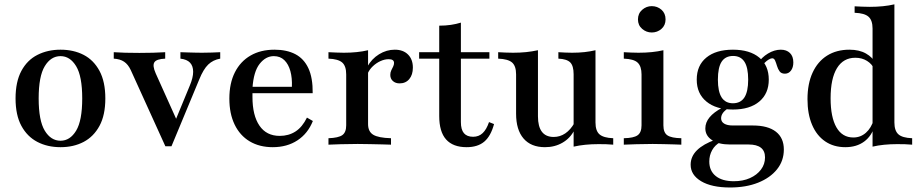

<svg xmlns="http://www.w3.org/2000/svg" viewBox="-20 -651 4146 864"><path d="M252.4 11.3Q193.5 11.3 148 -12.5Q102.4 -36.3 76.2 -84.7Q50 -133.1 50 -208.1Q50 -283.1 76.2 -331.9Q102.4 -380.6 148.4 -404Q194.4 -427.4 252.4 -427.4Q311.3 -427.4 356.5 -404Q401.6 -380.6 427.8 -331.9Q454 -283.1 454 -208.1Q454 -133.1 427.8 -84.7Q401.6 -36.3 356.5 -12.5Q311.3 11.3 252.4 11.3ZM252.4 -17.7Q295.2 -17.7 322.6 -62.9Q350 -108.1 350 -208.1Q350 -308.1 322.6 -353.2Q295.2 -398.4 252.4 -398.4Q208.9 -398.4 181.5 -353.2Q154 -308.1 154 -208.1Q154 -108.1 181.5 -62.9Q208.9 -17.7 252.4 -17.7Z M724.2 7.3 568.5 -335.5Q556.5 -361.3 538.3 -373.4Q520.2 -385.5 491.9 -387.1V-416.1Q516.9 -414.5 543.5 -413.7Q570.2 -412.9 607.3 -412.9Q641.1 -412.9 668.5 -413.7Q696 -414.5 723.4 -416.1V-387.1Q683.9 -385.5 674.6 -370.6Q665.3 -355.6 680.6 -321L778.2 -104L763.7 -95.2L833.9 -265.3Q849.2 -301.6 849.2 -327.8Q849.2 -354 835.1 -369Q821 -383.9 791.9 -387.1V-416.1Q812.1 -415.3 828.6 -414.9Q845.2 -414.5 859.7 -414.1Q874.2 -413.7 888.7 -413.7Q911.3 -413.7 933.1 -414.5Q954.8 -415.3 971 -416.1V-387.1Q938.7 -381.5 916.9 -360.5Q895.2 -339.5 876.6 -293.5L751.6 7.3Z M1207.3 11.3Q1147.6 11.3 1103.6 -14.9Q1059.7 -41.1 1035.9 -90.3Q1012.1 -139.5 1012.1 -207.3Q1012.1 -276.6 1037.1 -325.8Q1062.1 -375 1107.7 -401.2Q1153.2 -427.4 1215.3 -427.4Q1270.2 -427.4 1308.9 -407.3Q1347.6 -387.1 1367.7 -344Q1387.9 -300.8 1387.1 -231.5H1080.6L1079.8 -260.5H1293.5Q1295.2 -300 1286.7 -331Q1278.2 -362.1 1259.7 -380.2Q1241.1 -398.4 1212.1 -398.4Q1175.8 -398.4 1148.4 -363.7Q1121 -329 1116.1 -254L1116.9 -251.6Q1116.1 -243.5 1116.1 -234.7Q1116.1 -225.8 1116.1 -214.5Q1116.1 -131.5 1147.6 -85.5Q1179 -39.5 1238.7 -39.5Q1279 -39.5 1309.7 -59.3Q1340.3 -79 1361.3 -121.8L1387.9 -106.5Q1365.3 -50 1318.5 -19.4Q1271.8 11.3 1207.3 11.3Z M1458.1 0V-29Q1503.2 -30.6 1520.6 -43.1Q1537.9 -55.6 1537.9 -87.1V-316.1Q1537.9 -354 1519.8 -369.8Q1501.6 -385.5 1458.1 -387.1V-416.1Q1478.2 -415.3 1494 -414.5Q1509.7 -413.7 1527.4 -413.7Q1588.7 -413.7 1636.3 -425V-92.7Q1636.3 -58.9 1659.3 -44.8Q1682.3 -30.6 1739.5 -29V0Q1725 -0.8 1700 -1.2Q1675 -1.6 1646 -2.4Q1616.9 -3.2 1589.5 -3.2Q1549.2 -3.2 1512.5 -2Q1475.8 -0.8 1458.1 0ZM1778.2 -275.8Q1759.7 -275.8 1748 -286.3Q1736.3 -296.8 1736.3 -313.7Q1736.3 -325 1740.7 -334.3Q1745.2 -343.5 1749.2 -351.6Q1753.2 -359.7 1753.2 -367.7Q1753.2 -384.7 1729 -384.7Q1711.3 -384.7 1692.3 -376.2Q1673.4 -367.7 1657.7 -352.8Q1641.9 -337.9 1633.9 -318.5L1632.3 -350Q1652.4 -386.3 1685.9 -406.9Q1719.4 -427.4 1756.5 -427.4Q1794.4 -427.4 1816.1 -405.6Q1837.9 -383.9 1837.9 -346.8Q1837.9 -314.5 1821.8 -295.2Q1805.6 -275.8 1778.2 -275.8Z M2079.8 11.3Q2018.5 11.3 1987.5 -23.4Q1956.5 -58.1 1956.5 -129V-387.1H1866.1V-416.1H1956.5V-535.5Q1984.7 -535.5 2008.9 -539.1Q2033.1 -542.7 2054 -549.2V-416.1H2182.3V-387.1H2054V-101.6Q2054 -67.7 2067.7 -51.6Q2081.5 -35.5 2108.9 -35.5Q2134.7 -35.5 2152 -52Q2169.4 -68.5 2180.6 -101.6L2203.2 -92.7Q2188.7 -38.7 2159.3 -13.7Q2129.8 11.3 2079.8 11.3Z M2432.3 11.3Q2369.4 11.3 2335.9 -27.8Q2302.4 -66.9 2302.4 -139.5V-316.1Q2302.4 -354 2284.3 -369.8Q2266.1 -385.5 2221.8 -387.1V-416.1Q2237.1 -415.3 2254 -414.5Q2271 -413.7 2288.7 -413.7Q2320.2 -413.7 2347.6 -416.5Q2375 -419.4 2400.8 -425V-127.4Q2400.8 -81.5 2418.5 -58.1Q2436.3 -34.7 2471.8 -34.7Q2500 -34.7 2523.8 -50.8Q2547.6 -66.9 2565.3 -98.4L2564.5 -65.3Q2546 -29 2511.3 -8.9Q2476.6 11.3 2432.3 11.3ZM2561.3 8.9V-316.9Q2561.3 -354.8 2546 -370.2Q2530.6 -385.5 2492.7 -387.1V-416.1Q2507.3 -415.3 2522.6 -414.5Q2537.9 -413.7 2554 -413.7Q2583.9 -413.7 2610.1 -416.5Q2636.3 -419.4 2659.7 -425V-100Q2659.7 -62.1 2677.8 -46.4Q2696 -30.6 2739.5 -29V0Q2724.2 -1.6 2707.3 -2Q2690.3 -2.4 2673.4 -2.4Q2641.9 -2.4 2614.1 0.4Q2586.3 3.2 2561.3 8.9Z M2787.1 0V-29Q2831.5 -29.8 2849.2 -42.3Q2866.9 -54.8 2866.9 -87.1V-316.1Q2866.9 -352.4 2849.6 -369Q2832.3 -385.5 2787.1 -387.1V-416.1Q2802.4 -415.3 2819.4 -414.5Q2836.3 -413.7 2853.2 -413.7Q2884.7 -413.7 2912.9 -416.5Q2941.1 -419.4 2965.3 -425V-87.1Q2965.3 -54 2983.5 -41.9Q3001.6 -29.8 3046 -29V0Q3033.9 -0.8 3012.9 -1.2Q2991.9 -1.6 2966.9 -2.4Q2941.9 -3.2 2916.9 -3.2Q2880.6 -3.2 2843.1 -2Q2805.6 -0.8 2787.1 0ZM2912.9 -504.8Q2888.7 -504.8 2869.8 -521Q2850.8 -537.1 2850.8 -563.7Q2850.8 -590.3 2869.8 -606.9Q2888.7 -623.4 2912.9 -623.4Q2937.9 -623.4 2956.5 -607.3Q2975 -591.1 2975 -563.7Q2975 -537.1 2956.5 -521Q2937.9 -504.8 2912.9 -504.8Z M3265.3 192.7Q3182.3 192.7 3135.1 164.5Q3087.9 136.3 3087.9 90.3Q3087.9 53.2 3116.5 25Q3145.2 -3.2 3200 -22.6L3220.2 -10.5Q3197.6 1.6 3184.7 24.6Q3171.8 47.6 3171.8 75.8Q3171.8 117.7 3200.8 141.1Q3229.8 164.5 3282.3 164.5Q3323.4 164.5 3354.8 150.4Q3386.3 136.3 3404.4 112.1Q3422.6 87.9 3422.6 57.3Q3422.6 28.2 3404 13.7Q3385.5 -0.8 3348.4 -0.8H3264.5Q3213.7 -0.8 3183.9 -20.6Q3154 -40.3 3154 -73.4Q3154 -100 3173 -123Q3191.9 -146 3229.8 -166.1L3255.6 -162.9Q3239.5 -152.4 3232.3 -141.5Q3225 -130.6 3225 -118.5Q3225 -103.2 3238.7 -94.8Q3252.4 -86.3 3277.4 -86.3H3367.7Q3435.5 -86.3 3471.4 -58.5Q3507.3 -30.6 3507.3 21.8Q3507.3 72.6 3476.6 110.9Q3446 149.2 3391.5 171Q3337.1 192.7 3265.3 192.7ZM3278.2 -158.1Q3202.4 -158.1 3158.9 -194Q3115.3 -229.8 3115.3 -292.7Q3115.3 -356.5 3158.5 -391.9Q3201.6 -427.4 3278.2 -427.4Q3354 -427.4 3396.8 -391.9Q3439.5 -356.5 3439.5 -292.7Q3439.5 -229.8 3396.8 -194Q3354 -158.1 3278.2 -158.1ZM3278.2 -186.3Q3312.9 -186.3 3329.8 -212.5Q3346.8 -238.7 3346.8 -292.7Q3346.8 -347.6 3329.8 -373.4Q3312.9 -399.2 3279 -399.2Q3244.4 -399.2 3227.4 -373.4Q3210.5 -347.6 3210.5 -292.7Q3210.5 -238.7 3227.4 -212.5Q3244.4 -186.3 3278.2 -186.3ZM3512.1 -319.4Q3496 -319.4 3488.3 -329.8Q3480.6 -340.3 3476.6 -354Q3472.6 -367.7 3468.1 -378.2Q3463.7 -388.7 3454.8 -388.7Q3449.2 -388.7 3439.9 -383.5Q3430.6 -378.2 3421 -368.5Q3411.3 -358.9 3404 -344.4L3390.3 -366.1Q3407.3 -392.7 3435.9 -410.1Q3464.5 -427.4 3493.5 -427.4Q3519.4 -427.4 3534.7 -412.5Q3550 -397.6 3550 -370.2Q3550 -347.6 3539.5 -333.5Q3529 -319.4 3512.1 -319.4Z M3906.5 8.9V-522.6Q3906.5 -559.7 3888.3 -575.8Q3870.2 -591.9 3825.8 -593.5V-622.6Q3842.7 -621.8 3859.7 -621Q3876.6 -620.2 3894.4 -620.2Q3925 -620.2 3952.8 -623Q3980.6 -625.8 4004.8 -631.5V-100Q4004.8 -62.9 4022.6 -46.8Q4040.3 -30.6 4084.7 -29V0Q4068.5 -1.6 4052 -2Q4035.5 -2.4 4016.9 -2.4Q3986.3 -2.4 3958.5 0.4Q3930.6 3.2 3906.5 8.9ZM3783.9 11.3Q3731.5 11.3 3693.1 -14.9Q3654.8 -41.1 3634.3 -89.5Q3613.7 -137.9 3613.7 -204.8Q3613.7 -274.2 3636.7 -324.2Q3659.7 -374.2 3702 -400.8Q3744.4 -427.4 3802.4 -427.4Q3846.8 -427.4 3877 -410.1Q3907.3 -392.7 3918.5 -367.7L3912.9 -341.9Q3904 -362.9 3881.5 -377Q3858.9 -391.1 3829 -391.1Q3775 -391.1 3746.4 -344.4Q3717.7 -297.6 3717.7 -208.9Q3717.7 -123.4 3744 -77.8Q3770.2 -32.3 3820.2 -32.3Q3852.4 -32.3 3876.6 -53.6Q3900.8 -75 3912.1 -112.9L3916.1 -85.5Q3903.2 -39.5 3869 -14.1Q3834.7 11.3 3783.9 11.3Z"/></svg>

Font: Playfair SemiBold
Style: Regular
Weight: 600
Designer: Claus Eggers Sørensen
Foundry: Claus Eggers Sørensen
Version: Version 2.001;gftools[0.9.30]